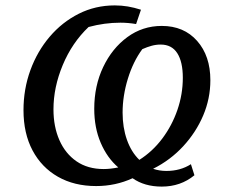

<svg xmlns="http://www.w3.org/2000/svg" viewBox="-20 -679 842 711"><path d="M579 12Q515 12 471 -19Q408 10 336 10Q255 10 194.5 -24.5Q134 -59 100.5 -122Q67 -185 67 -271Q67 -349 92.5 -419Q118 -489 164 -543Q210 -597 271.5 -628Q333 -659 405 -659Q430 -659 453.5 -655Q477 -651 502 -643L484 -590Q454 -595 426 -595Q367 -595 308 -579Q247 -521 212.5 -438.5Q178 -356 178 -274Q178 -210 200 -160Q222 -110 263.5 -81.5Q305 -53 364 -53Q388 -53 418 -59Q377 -94 353 -150Q329 -206 329 -276Q329 -361 362 -430.5Q395 -500 451.5 -541.5Q508 -583 579 -583Q661 -583 710 -527.5Q759 -472 759 -382Q759 -314 732.5 -251.5Q706 -189 658.5 -137.5Q611 -86 547 -54Q570 -46 596 -46Q648 -46 687 -71L700 -30Q649 12 579 12ZM222 -546 262 -563Q242 -555 222 -546ZM434 -262Q434 -207 450 -161.5Q466 -116 496 -87Q545 -118 581 -166Q617 -214 637 -272Q657 -330 657 -391Q657 -450 636.5 -482Q616 -514 575 -514Q558 -514 541.5 -509.5Q525 -505 507 -497Q473 -451 453.5 -387.5Q434 -324 434 -262Z"/></svg>

Font: Piazzolla SC Medium
Style: Italic
Weight: 500
Italic angle: -11.3°
Designer: Juan Pablo del Peral
Foundry: Huerta Tipografica
Version: Version 1.330